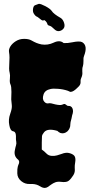

<svg xmlns="http://www.w3.org/2000/svg" viewBox="-20 -929 460 976"><path d="M26.4 -581.1 28.3 -636.7Q28.3 -650.4 25.9 -664.1Q23.4 -677.7 32.7 -692.9Q42 -708 60.5 -719.7Q79.1 -731.4 102.5 -731.4Q126 -731.4 139.6 -723.6Q153.3 -715.8 165 -710.9Q176.8 -706.1 191.4 -703.1Q222.7 -698.2 252 -711.9Q284.2 -727.5 303.7 -710Q324.2 -709 346.7 -713.9Q383.8 -721.7 397.5 -714.8Q427.7 -697.3 407.2 -644.5Q404.3 -636.7 404.3 -630.9Q404.3 -625 404.3 -619.1Q404.3 -601.6 401.4 -592.8Q398.4 -584 398.4 -578.1Q398.4 -572.3 398.4 -564.5Q400.4 -548.8 393.6 -534.2Q389.6 -525.4 389.6 -520Q389.6 -514.6 389.6 -509.8Q389.6 -497.1 376 -485.4Q353.5 -461.9 338.9 -461.9Q335.9 -461.9 333 -463.9Q330.1 -465.8 324.2 -467.8Q300.8 -475.6 274.9 -477.5Q249 -479.5 237.3 -476.6Q208 -470.7 201.2 -448.2Q193.4 -424.8 205.1 -412.1Q210 -406.2 215.8 -404.3Q221.7 -402.3 227.1 -403.8Q232.4 -405.3 241.7 -403.3Q251 -401.4 260.7 -398.4Q287.1 -392.6 296.4 -397Q305.7 -401.4 309.1 -400.4Q312.5 -399.4 314.5 -397.5Q321.3 -390.6 327.1 -390.6Q342.8 -391.6 348.6 -377.4Q354.5 -363.3 346.7 -342.8Q346.7 -339.8 343.8 -328.1Q336.9 -304.7 337.4 -295.9Q337.9 -287.1 334 -277.8Q330.1 -268.6 323.2 -261.7Q306.6 -247.1 287.1 -252.9Q278.3 -256.8 271.5 -263.7Q221.7 -278.3 204.1 -256.8Q194.3 -245.1 193.4 -236.3Q192.4 -227.5 192.4 -205.1V-168.9Q205.1 -160.2 215.8 -148.9Q226.6 -137.7 242.2 -136.7Q257.8 -135.7 270 -139.2Q282.2 -142.6 293 -146.5Q316.4 -156.2 335.9 -149.9Q355.5 -143.6 360.4 -132.8Q365.2 -122.1 362.3 -104.5Q359.4 -86.9 359.9 -78.6Q360.4 -70.3 360.4 -63.5Q360.4 -46.9 347.7 -31.2Q334 -10.7 322.3 -6.3Q310.5 -2 292 -4.4Q273.4 -6.8 261.7 -2.4Q250 2 240.7 8.8Q231.4 15.6 222.7 21.5Q208 31.2 189.5 21.5Q182.6 17.6 175.8 13.7Q158.2 4.9 132.8 6.3Q107.4 7.8 87.9 -8.3Q68.4 -24.4 67.9 -47.9Q67.4 -71.3 70.3 -81.5Q73.2 -91.8 76.2 -97.7Q80.1 -110.4 72.3 -117.2Q48.8 -135.7 55.7 -166Q58.6 -181.6 61.5 -190.4Q64.5 -199.2 62.5 -209.5Q60.5 -219.7 61 -228Q61.5 -236.3 60.5 -244.1Q58.6 -259.8 46.9 -261.7Q32.2 -263.7 27.3 -293Q21.5 -321.3 31.7 -349.6Q42 -377.9 40 -394Q38.1 -410.2 37.1 -423.8L38.1 -461.9Q38.1 -490.2 33.2 -500Q28.3 -509.8 30.3 -528.8Q32.2 -547.9 29.3 -558.1Q26.4 -568.4 26.4 -581.1ZM221.7 -804.7Q219.7 -813.5 212.9 -820.8Q206.1 -828.1 203.1 -826.2Q197.3 -822.3 188.5 -829.1Q188.5 -829.1 174.8 -839.8Q169.9 -843.8 165.5 -845.2Q161.1 -846.7 153.3 -857.4Q145.5 -868.2 147.9 -884.3Q150.4 -900.4 159.2 -902.8Q168 -905.3 173.8 -908.2Q179.7 -911.1 189.5 -907.2Q199.2 -903.3 210.9 -897.5Q236.3 -883.8 243.2 -873Q252 -858.4 288.1 -837.9Q299.8 -831.1 305.7 -813Q311.5 -794.9 303.2 -784.2Q294.9 -773.4 281.2 -771Q267.6 -768.6 254.4 -782.2Q241.2 -795.9 232.4 -797.9Q223.6 -799.8 221.7 -804.7Z"/></svg>

Font: Creepster Caps
Style: Regular
Weight: 400
Designer: Font Diner, Inc
Foundry: Font Diner, Inc
Version: Version 1.000